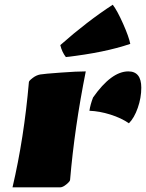

<svg xmlns="http://www.w3.org/2000/svg" viewBox="-20 -804 626 824"><path d="M530.8 -497.6Q586.4 -497.6 586.4 -427.7Q586.4 -384.3 571.3 -341.1Q556.2 -297.9 533.2 -274.9Q501 -297.4 453.9 -312.3Q406.7 -327.1 363.8 -328.6Q367.7 -355.5 379.4 -385.7Q458 -497.6 530.8 -497.6ZM238.3 0H33.7Q83.5 -212.9 104 -451.7Q104 -457 119.9 -469.2Q135.7 -481.4 152.6 -484.4Q169.4 -487.3 240 -492.4Q310.5 -497.6 348.1 -497.6Q299.8 -255.9 280.8 -32.2Q280.8 -25.9 265.1 -12.9Q249.5 0 238.3 0ZM262.7 -559.1Q246.1 -580.1 238.8 -610.4Q353.5 -711.9 463.9 -783.7Q483.4 -758.3 508.3 -702.1Q533.2 -646 539.1 -615.7Q429.2 -578.1 262.7 -559.1Z"/></svg>

Font: Emblema One
Style: Regular
Weight: 400
Designer: Riccardo De Franceschi
Foundry: Riccardo De Franceschi
Version: Version 1.003